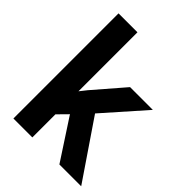

<svg xmlns="http://www.w3.org/2000/svg" viewBox="-214 -859 969 969"><g transform="rotate(45 270.0 -375.0)"><path d="M191.3 -750.3V0H56.2V-750.3ZM523.1 -528.3 293.3 -268.3 169.6 -142.7 123.6 -243.8 220.6 -366.2 360.6 -528.3ZM384.4 0 224.3 -245.2 316 -329.3 540 0Z"/></g></svg>

Font: Vazirmatn
Style: Regular
Weight: 400
Designer: Saber Rastikerdar
Foundry: Saber Rastikerdar
Version: Version 33.003;September 2, 2022;FontCreator 14.0.0.2862 64-